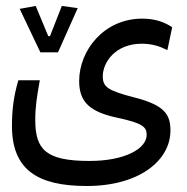

<svg xmlns="http://www.w3.org/2000/svg" viewBox="-20 -454 626 643"><path d="M270.5 168.9C447.8 168.9 550.8 82.5 550.8 -16.6C550.8 -69.3 532.7 -101.6 430.7 -127.4C342.3 -150.4 324.2 -162.1 324.2 -198.2C324.2 -245.6 366.7 -307.6 454.6 -307.6C489.7 -307.6 515.6 -298.8 540.5 -286.1L556.6 -362.8C531.7 -379.4 500.5 -391.6 456.5 -391.6C327.6 -391.6 245.1 -284.7 245.1 -182.6C245.1 -111.8 281.2 -79.1 373.5 -59.6C457 -41.5 471.2 -29.3 471.2 -2.4C471.2 44.4 397 85 280.3 85C134.8 85 98.1 48.3 98.1 -52.2C98.1 -96.7 103.5 -129.9 113.3 -185.1H41.5C25.4 -131.8 20 -83 20 -32.7C20 113.3 104 168.9 270.5 168.9ZM115.2 -278.8H174.3L240.2 -426.8L187 -434.1L147.5 -333H141.6L99.6 -434.1L45.9 -424.3Z"/></svg>

Font: Cascadia Code SemiLight
Style: Regular
Weight: 350
Monospace: yes
Designer: Aaron Bell
Foundry: Saja Typeworks
Version: Version 2404.023